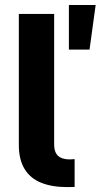

<svg xmlns="http://www.w3.org/2000/svg" viewBox="-20 -764 411 784"><path d="M265.8 -113.1Q271.4 -113.1 284.7 -114.2V-0.6Q273.2 0 255.5 0Q191.9 0 147.8 -17.9Q103.8 -35.7 80.3 -74.1Q56.9 -112.4 56.9 -172.2V-707H201.1V-175Q201.1 -154.2 207.5 -140.7Q214 -127.1 228.4 -120.1Q242.9 -113.1 265.8 -113.1ZM261.3 -743.6H370.6L345.6 -561.5H261.3Z"/></svg>

Font: Pretendard GOV Variable
Style: Regular
Weight: 400
Designer: Base glyphs from Inter by Rasmus Andersson; Hangul glyphs from Noto Sans CJK(Source Han Sans) by Jang Soo-young and Kang
Foundry: Kil Hyung-jin
Version: Version 1.307;Glyphs 3.2 (3192)